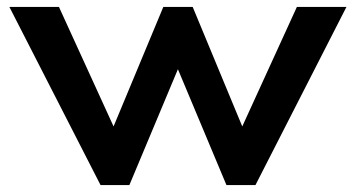

<svg xmlns="http://www.w3.org/2000/svg" viewBox="-20 -532 1024 552"><path d="M352 0 491.5 -333 631 0H714.5L976 -512H833.5L676.5 -168.5L534 -512H449.5L306.5 -168.5L149.5 -512H7L269 0Z"/></svg>

Font: Spartan SemiBold
Style: Regular
Weight: 600
Designer: Matt Bailey, Mirko Velimirovic
Foundry: Matt Bailey
Version: Version 1.003